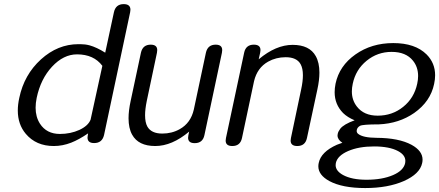

<svg xmlns="http://www.w3.org/2000/svg" viewBox="-20 -721 2168 948"><path d="M485.4 -396Q442.9 -452.6 360.4 -452.6Q293.5 -452.6 236.8 -391.6Q180.7 -331.1 161.1 -237.8Q155.8 -211.9 155.8 -189Q155.8 -144 177.2 -110.4Q210 -59.6 275.9 -59.6Q328.1 -59.6 372.1 -79.6Q415 -99.6 427.2 -129.9ZM493.7 -54.2Q484.4 -14.6 444.8 -14.6Q412.1 -14.6 412.1 -42Q412.1 -47.9 413.6 -54.2L415 -62.5Q369.1 -31.2 331.5 -16.6Q289.1 0 245.6 0Q158.2 0 107.4 -60.1Q67.9 -106.9 67.9 -175.3Q67.9 -204.6 75.2 -237.8Q99.1 -352.1 182.1 -427.7Q265.1 -502.9 367.2 -502.9H377Q400.4 -502.9 422.4 -497.1Q457.5 -487.3 499.5 -460.9L542.5 -660.6Q551.3 -700.7 590.8 -700.7Q624 -700.7 624 -672.9Q624 -667.5 622.6 -660.6Z M632.3 -56.2Q614.7 -87.9 614.7 -137.2Q614.7 -174.8 625 -222.2L675.8 -460.4Q684.6 -500.5 724.1 -500.5Q756.3 -500.5 756.3 -473.6Q756.3 -467.8 754.9 -460.4L704.6 -222.2Q696.3 -181.6 696.3 -151.9Q696.3 -116.7 707.5 -96.2Q727.1 -61.5 781.2 -61.5Q829.1 -61.5 867.7 -83.5Q921.9 -113.8 937 -180.2L996.6 -460.4Q1005.4 -500.5 1044.9 -500.5Q1077.1 -500.5 1077.1 -473.6Q1077.1 -467.8 1075.7 -460.4L989.3 -53.7Q981 -14.2 941.4 -14.2Q908.7 -14.2 908.7 -41Q908.7 -46.9 910.2 -53.7L914.1 -71.3Q829.1 0 746.6 0Q663.1 0 632.3 -56.2Z M1539.1 -443.8Q1557.1 -411.6 1557.1 -362.3Q1557.1 -325.7 1546.9 -278.8L1495.6 -39.6Q1487.3 0 1447.8 0Q1415 0 1415 -26.9Q1415 -32.7 1416.5 -39.6L1466.8 -278.8Q1475.6 -319.3 1475.6 -349.6Q1475.6 -383.3 1464.4 -403.8Q1445.3 -438.5 1390.6 -438.5Q1342.8 -438.5 1303.7 -416.5Q1250 -386.2 1234.4 -320.3L1174.8 -39.6Q1166.5 0 1127 0Q1094.2 0 1094.2 -26.9Q1094.2 -32.7 1095.7 -39.6L1185.5 -460.9Q1193.8 -500.5 1233.4 -500.5Q1266.1 -500.5 1266.1 -473.6Q1266.1 -467.8 1264.6 -460.9L1257.3 -428.2Q1342.3 -499.5 1424.8 -499.5Q1508.3 -499.5 1539.1 -443.8Z M1920.4 143.6Q1972.7 121.1 1980.5 84Q1981.4 78.6 1981.4 73.2Q1981.4 44.4 1945.3 24.9Q1902.3 2 1826.7 2Q1751.5 2 1698.7 24.9Q1646 47.9 1638.2 84Q1637.2 89.4 1637.2 94.2Q1637.2 123 1673.8 143.1Q1716.8 166.5 1789.6 166.5Q1867.2 166.5 1920.4 143.6ZM1721.7 -307.6Q1717.3 -287.6 1717.3 -269.5Q1717.3 -226.6 1742.2 -194.8Q1776.9 -149.9 1844.7 -149.9Q1917 -149.9 1970.7 -193.4Q2024.9 -236.8 2040 -307.6Q2044.4 -327.6 2044.4 -345.7Q2044.4 -390.1 2019 -421.4Q1984.4 -464.8 1913.6 -464.8Q1843.8 -464.8 1790 -420.9Q1736.3 -377 1721.7 -307.6ZM2012.2 -5.9Q2066.4 23.9 2066.4 67.4Q2066.4 75.7 2064.5 84Q2053.2 137.7 1974.1 172.9Q1895 207.5 1783.2 207.5Q1670.4 207.5 1606 172.9Q1551.8 143.1 1551.8 100.1Q1551.8 91.8 1553.7 83.5Q1564.9 28.8 1643.6 -6.3Q1649.9 -8.8 1670.4 -16.1Q1646.5 -31.7 1646.5 -52.2Q1646.5 -56.2 1647.5 -60.1Q1649.9 -71.8 1659.7 -85Q1676.8 -107.4 1731 -127Q1695.8 -141.6 1673.8 -163.1Q1632.3 -205.6 1632.3 -265.6Q1632.3 -285.6 1636.7 -307.6Q1655.3 -396 1734.9 -452.1Q1814.5 -508.3 1921.9 -508.3Q2029.8 -508.3 2086.4 -452.1Q2128.4 -409.7 2128.4 -349.6Q2128.4 -329.1 2123.5 -306.6Q2105.5 -219.7 2024.9 -163.1Q1950.2 -111.3 1850.6 -106.9Q1770.5 -106.9 1757.3 -99.6Q1744.1 -91.8 1741.7 -79.6Q1741.2 -76.7 1741.2 -74.2Q1741.2 -65.4 1749 -59.6Q1772.5 -41 1838.9 -40.5Q1949.2 -40 2012.2 -5.9Z"/></svg>

Font: inglobal
Style: Italic
Weight: 400
Italic angle: -12°
Designer: Andrey Kochetov, Denis Davydov, Evgeny Yurtaev
Foundry: inglobal
Version: Version 1.00 September 25, 2014, initial release